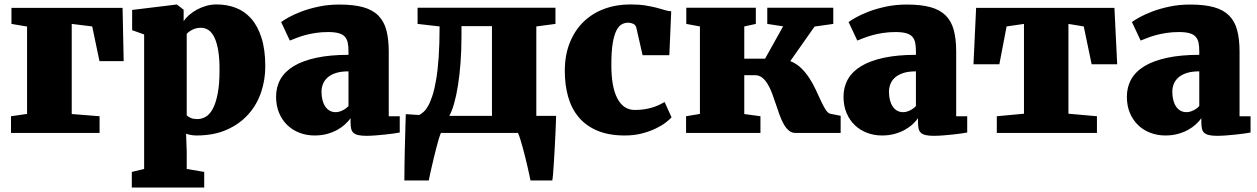

<svg xmlns="http://www.w3.org/2000/svg" viewBox="-20 -590 5578 852"><path d="M28.8 -74.2 100.1 -84.5V-472.2L30.8 -483.9V-555.2H523.9L528.8 -318.8H421.4L389.2 -472.7L298.3 -483.9V-84L421.9 -74.2V0H28.8Z M619.6 159.7V-437L566.4 -456.1V-545.9L762.7 -569.8H765.1L794.9 -546.9V-496.1Q804.2 -509.8 818.8 -522.9Q833.5 -536.1 852.5 -546.6Q871.6 -557.1 894 -563.7Q916.5 -570.3 941.4 -570.3Q987.3 -570.3 1026.6 -555.2Q1065.9 -540 1095 -507.1Q1124 -474.1 1140.6 -421.6Q1157.2 -369.1 1157.2 -294.9Q1157.2 -235.8 1138.7 -180.7Q1120.1 -125.5 1082 -82.8Q1043.9 -40 986.6 -14.4Q929.2 11.2 851.6 11.2Q837.9 11.2 825 8.5Q812 5.9 805.7 3.4L808.6 83V159.7L886.2 172.9V242.2H564.9V172.9ZM808.6 -78.1Q814.9 -71.3 827.1 -66.4Q839.4 -61.5 855.5 -61.5Q875 -61.5 892.8 -71.8Q910.6 -82 924.1 -106.9Q937.5 -131.8 945.8 -173.3Q954.1 -214.8 954.1 -277.3Q954.6 -327.6 948.7 -363.5Q942.9 -399.4 932.1 -422.4Q921.4 -445.3 906 -456.1Q890.6 -466.8 871.6 -466.8Q851.6 -466.8 834.5 -458.5Q817.4 -450.2 808.6 -439.5Z M1205.1 -161.1Q1205.1 -204.1 1224.6 -238.5Q1244.1 -272.9 1283.9 -296.9Q1323.7 -320.8 1384.3 -333.7Q1444.8 -346.7 1526.4 -346.7V-362.3Q1526.4 -384.3 1523.2 -400.1Q1520 -416 1510.5 -426.8Q1501 -437.5 1483.2 -442.6Q1465.3 -447.8 1436 -447.8Q1406.2 -447.8 1380.6 -443.8Q1355 -439.9 1333.7 -434.1Q1312.5 -428.2 1295.7 -421.6Q1278.8 -415 1266.6 -410.2H1266.1L1227.5 -492.2Q1237.8 -500 1261.2 -513.2Q1284.7 -526.4 1318.4 -539.1Q1352.1 -551.8 1394.5 -560.8Q1437 -569.8 1485.8 -569.8Q1549.3 -569.8 1591.3 -558.1Q1633.3 -546.4 1658.7 -521Q1684.1 -495.6 1694.6 -455.8Q1705.1 -416 1705.1 -360.4V-74.2H1753.9V-2Q1744.6 0 1727.1 2.4Q1709.5 4.9 1688.5 7.1Q1667.5 9.3 1645.5 11Q1623.5 12.7 1606 12.7Q1584 12.7 1570.1 9.5Q1556.2 6.3 1548.6 -0.5Q1541 -7.3 1538.3 -18.8Q1535.6 -30.3 1535.6 -46.9V-65.4Q1525.9 -51.8 1511 -38.1Q1496.1 -24.4 1476.1 -13.4Q1456.1 -2.4 1430.9 4.4Q1405.8 11.2 1375.5 11.2Q1340.8 11.2 1309.8 -0.5Q1278.8 -12.2 1255.6 -34.2Q1232.4 -56.2 1218.8 -88.1Q1205.1 -120.1 1205.1 -161.1ZM1406.7 -182.6Q1406.7 -162.6 1410.9 -146.2Q1415 -129.9 1423.1 -117.7Q1431.2 -105.5 1442.9 -98.9Q1454.6 -92.3 1469.7 -92.3Q1483.9 -92.3 1500 -100.1Q1516.1 -107.9 1526.4 -119.6V-273.4Q1492.2 -273.4 1469.2 -265.6Q1446.3 -257.8 1432.4 -244.9Q1418.5 -231.9 1412.6 -215.8Q1406.7 -199.7 1406.7 -182.6Z M1839.8 -79.6Q1848.6 -84 1858.9 -92.8Q1869.1 -101.6 1879.2 -118.9Q1889.2 -136.2 1898.4 -164.1Q1907.7 -191.9 1915 -234.1Q1922.4 -276.4 1926.5 -335Q1930.7 -393.6 1930.7 -472.7L1833 -483.9V-555.7H2444.8V-483.9L2359.9 -472.7V-75.7H2447.8Q2447.8 -68.4 2446.8 -45.7Q2445.8 -22.9 2444.6 6.8Q2443.4 36.6 2441.4 70.3Q2439.5 104 2437.7 133.3Q2436 162.6 2434.1 184.1Q2432.1 205.6 2430.7 210.9H2334Q2332.5 203.1 2329.1 186.8Q2325.7 170.4 2320.8 149.7Q2315.9 128.9 2310.3 105.7Q2304.7 82.5 2298.8 61.8Q2293 41 2287.8 24.7Q2282.7 8.3 2278.8 0.5V0H1936.5Q1932.6 8.8 1927.2 26.1Q1921.9 43.5 1916.5 64.7Q1911.1 85.9 1905.5 108.9Q1899.9 131.8 1895.3 152.3Q1890.6 172.9 1887.2 188.5Q1883.8 204.1 1882.8 210.9H1774.4Q1774.4 199.7 1774.7 180.2Q1774.9 160.6 1775.1 136Q1775.4 111.3 1776.1 82.8Q1776.9 54.2 1777.6 25.4Q1778.3 -3.4 1779.1 -31.5Q1779.8 -59.6 1780.8 -83.5ZM2163.1 -75.7V-474.1H2027.8V-430.7Q2027.8 -367.7 2023.7 -312.3Q2019.5 -256.8 2012.2 -210.9Q2004.9 -165 1995.1 -130.6Q1985.4 -96.2 1973.6 -75.7Z M2486.3 -274.9Q2486.3 -345.2 2508.3 -400.1Q2530.3 -455.1 2569.1 -492.9Q2607.9 -530.8 2661.1 -550.5Q2714.4 -570.3 2776.9 -570.3Q2815.9 -570.3 2844.2 -565.7Q2872.6 -561 2893.6 -555.7Q2914.6 -550.3 2929.9 -545.4Q2945.3 -540.5 2958.5 -540L2950.2 -345.2H2831.5L2803.7 -466.8Q2800.8 -479.5 2789.8 -484.4Q2778.8 -489.3 2767.1 -489.3Q2751.5 -489.3 2738 -481.4Q2724.6 -473.6 2714.6 -453.1Q2704.6 -432.6 2698.7 -396.7Q2692.9 -360.8 2692.9 -304.2Q2692.4 -204.6 2719.5 -153.3Q2746.6 -102.1 2796.4 -102.1Q2819.8 -102.1 2838.9 -105Q2857.9 -107.9 2874 -112.8Q2890.1 -117.7 2903.8 -124Q2917.5 -130.4 2929.2 -137.2L2960 -69.3Q2952.1 -60.1 2934.3 -46.4Q2916.5 -32.7 2889.9 -19.8Q2863.3 -6.8 2828.6 2.2Q2793.9 11.2 2752.4 11.2Q2681.2 11.2 2630.6 -10.3Q2580.1 -31.7 2548.1 -69.8Q2516.1 -107.9 2501.2 -160.4Q2486.3 -212.9 2486.3 -274.9Z M3024.4 -74.2 3085.9 -84.5V-472.7L3025.4 -483.9V-555.7H3334V-483.9L3282.7 -472.7V-329.6H3375L3455.1 -473.1L3384.8 -483.9V-555.7H3677.7V-483.9L3594.7 -472.2L3486.8 -318.8Q3514.6 -308.1 3535.4 -287.6Q3556.2 -267.1 3571.8 -242.9Q3587.4 -218.8 3599.6 -192.6Q3611.8 -166.5 3622.1 -144.3Q3632.3 -122.1 3642.1 -106Q3651.9 -89.8 3663.1 -85.4L3710.4 -76.2V0H3510.3Q3493.2 0 3480.2 -11Q3467.3 -22 3457.3 -40Q3447.3 -58.1 3439 -81.1Q3430.7 -104 3422.9 -127.9Q3415 -151.9 3406.5 -174.8Q3397.9 -197.8 3387.2 -215.8Q3376.5 -233.9 3362.8 -245.1Q3349.1 -256.3 3330.6 -256.3H3282.7V-84L3354.5 -74.2V0H3024.4Z M3723.1 -161.1Q3723.1 -204.1 3742.7 -238.5Q3762.2 -272.9 3802 -296.9Q3841.8 -320.8 3902.3 -333.7Q3962.9 -346.7 4044.4 -346.7V-362.3Q4044.4 -384.3 4041.3 -400.1Q4038.1 -416 4028.6 -426.8Q4019 -437.5 4001.2 -442.6Q3983.4 -447.8 3954.1 -447.8Q3924.3 -447.8 3898.7 -443.8Q3873 -439.9 3851.8 -434.1Q3830.6 -428.2 3813.7 -421.6Q3796.9 -415 3784.7 -410.2H3784.2L3745.6 -492.2Q3755.9 -500 3779.3 -513.2Q3802.7 -526.4 3836.4 -539.1Q3870.1 -551.8 3912.6 -560.8Q3955.1 -569.8 4003.9 -569.8Q4067.4 -569.8 4109.4 -558.1Q4151.4 -546.4 4176.8 -521Q4202.1 -495.6 4212.6 -455.8Q4223.1 -416 4223.1 -360.4V-74.2H4272V-2Q4262.7 0 4245.1 2.4Q4227.5 4.9 4206.5 7.1Q4185.5 9.3 4163.6 11Q4141.6 12.7 4124 12.7Q4102.1 12.7 4088.1 9.5Q4074.2 6.3 4066.7 -0.5Q4059.1 -7.3 4056.4 -18.8Q4053.7 -30.3 4053.7 -46.9V-65.4Q4043.9 -51.8 4029.1 -38.1Q4014.2 -24.4 3994.1 -13.4Q3974.1 -2.4 3949 4.4Q3923.8 11.2 3893.6 11.2Q3858.9 11.2 3827.9 -0.5Q3796.9 -12.2 3773.7 -34.2Q3750.5 -56.2 3736.8 -88.1Q3723.1 -120.1 3723.1 -161.1ZM3924.8 -182.6Q3924.8 -162.6 3929 -146.2Q3933.1 -129.9 3941.2 -117.7Q3949.2 -105.5 3960.9 -98.9Q3972.7 -92.3 3987.8 -92.3Q4002 -92.3 4018.1 -100.1Q4034.2 -107.9 4044.4 -119.6V-273.4Q4010.3 -273.4 3987.3 -265.6Q3964.4 -257.8 3950.4 -244.9Q3936.5 -231.9 3930.7 -215.8Q3924.8 -199.7 3924.8 -182.6Z M4403.3 -74.2 4523.9 -85.4V-483.9L4446.8 -472.7L4414.6 -304.7H4299.8L4311.5 -555.2H4925.3L4937.5 -304.7H4824.2L4789.1 -472.7L4721.2 -483.9V-85.4L4847.7 -74.2V0H4403.3Z M4980.5 -161.1Q4980.5 -204.1 5000 -238.5Q5019.5 -272.9 5059.3 -296.9Q5099.1 -320.8 5159.7 -333.7Q5220.2 -346.7 5301.8 -346.7V-362.3Q5301.8 -384.3 5298.6 -400.1Q5295.4 -416 5285.9 -426.8Q5276.4 -437.5 5258.5 -442.6Q5240.7 -447.8 5211.4 -447.8Q5181.6 -447.8 5156 -443.8Q5130.4 -439.9 5109.1 -434.1Q5087.9 -428.2 5071 -421.6Q5054.2 -415 5042 -410.2H5041.5L5002.9 -492.2Q5013.2 -500 5036.6 -513.2Q5060.1 -526.4 5093.8 -539.1Q5127.4 -551.8 5169.9 -560.8Q5212.4 -569.8 5261.2 -569.8Q5324.7 -569.8 5366.7 -558.1Q5408.7 -546.4 5434.1 -521Q5459.5 -495.6 5470 -455.8Q5480.5 -416 5480.5 -360.4V-74.2H5529.3V-2Q5520 0 5502.4 2.4Q5484.9 4.9 5463.9 7.1Q5442.9 9.3 5420.9 11Q5398.9 12.7 5381.3 12.7Q5359.4 12.7 5345.5 9.5Q5331.5 6.3 5324 -0.5Q5316.4 -7.3 5313.7 -18.8Q5311 -30.3 5311 -46.9V-65.4Q5301.3 -51.8 5286.4 -38.1Q5271.5 -24.4 5251.5 -13.4Q5231.4 -2.4 5206.3 4.4Q5181.2 11.2 5150.9 11.2Q5116.2 11.2 5085.2 -0.5Q5054.2 -12.2 5031 -34.2Q5007.8 -56.2 4994.1 -88.1Q4980.5 -120.1 4980.5 -161.1ZM5182.1 -182.6Q5182.1 -162.6 5186.3 -146.2Q5190.4 -129.9 5198.5 -117.7Q5206.5 -105.5 5218.3 -98.9Q5230 -92.3 5245.1 -92.3Q5259.3 -92.3 5275.4 -100.1Q5291.5 -107.9 5301.8 -119.6V-273.4Q5267.6 -273.4 5244.6 -265.6Q5221.7 -257.8 5207.8 -244.9Q5193.8 -231.9 5188 -215.8Q5182.1 -199.7 5182.1 -182.6Z"/></svg>

Font: Merriweather UltraBold
Style: Regular
Weight: 900
Designer: Eben Sorkin ( sorkintype@gmail.com )
Foundry: Eben Sorkin
Version: Version 1.570; ttfautohint (v1.3) -l 8 -r 32 -G 0 -x 0 -H 60